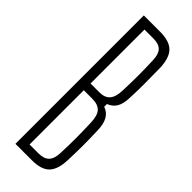

<svg xmlns="http://www.w3.org/2000/svg" viewBox="-265 -823 846 846"><g transform="rotate(45 158.0 -400.0)"><path d="M56 0V-800H158Q216 -800 242 -773.5Q268 -747 270 -687Q271 -628 271 -584.5Q271 -541 269 -501Q268 -462 255.5 -440.5Q243 -419 217 -409V-392Q268 -375 270 -301Q272 -250 272 -206.5Q272 -163 270 -113Q268 -53 242.5 -26.5Q217 0 159 0ZM102 -422H157Q191 -422 207 -441Q223 -460 224 -501Q226 -551 226 -595Q226 -639 224 -689Q223 -725 207.5 -741.5Q192 -758 158 -758H102ZM102 -42H159Q192 -42 208 -59Q224 -76 225 -113Q227 -163 227 -206.5Q227 -250 225 -300Q224 -343 207.5 -361.5Q191 -380 154 -380H102Z"/></g></svg>

Font: Big Shoulders Display Light
Style: Regular
Weight: 300
Designer: Patric King
Foundry: XO Type Co
Version: Version 1.000; ttfautohint (v1.8.2)